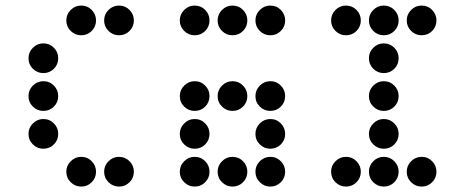

<svg xmlns="http://www.w3.org/2000/svg" viewBox="-20 -689 1681 694"><path d="M327.1 -615.2Q327.1 -592.8 311.5 -577.1Q295.9 -561.5 273.4 -561.5Q251.5 -561.5 235.6 -577.1Q219.7 -592.8 219.7 -615.2Q219.7 -637.2 235.6 -653.1Q251.5 -668.9 273.4 -668.9Q295.9 -668.9 311.5 -653.1Q327.1 -637.2 327.1 -615.2ZM463.9 -615.2Q463.9 -592.8 448.2 -577.1Q432.6 -561.5 410.2 -561.5Q388.2 -561.5 372.3 -577.1Q356.4 -592.8 356.4 -615.2Q356.4 -637.2 372.3 -653.1Q388.2 -668.9 410.2 -668.9Q432.6 -668.9 448.2 -653.1Q463.9 -637.2 463.9 -615.2ZM190.4 -478.5Q190.4 -456.1 174.8 -440.4Q159.2 -424.8 136.7 -424.8Q114.7 -424.8 98.9 -440.4Q83 -456.1 83 -478.5Q83 -500.5 98.9 -516.4Q114.7 -532.2 136.7 -532.2Q159.2 -532.2 174.8 -516.4Q190.4 -500.5 190.4 -478.5ZM190.4 -341.8Q190.4 -319.3 174.8 -303.7Q159.2 -288.1 136.7 -288.1Q114.7 -288.1 98.9 -303.7Q83 -319.3 83 -341.8Q83 -363.8 98.9 -379.6Q114.7 -395.5 136.7 -395.5Q159.2 -395.5 174.8 -379.6Q190.4 -363.8 190.4 -341.8ZM190.4 -205.1Q190.4 -182.6 174.8 -167Q159.2 -151.4 136.7 -151.4Q114.7 -151.4 98.9 -167Q83 -182.6 83 -205.1Q83 -227.1 98.9 -242.9Q114.7 -258.8 136.7 -258.8Q159.2 -258.8 174.8 -242.9Q190.4 -227.1 190.4 -205.1ZM327.1 -68.4Q327.1 -45.9 311.5 -30.3Q295.9 -14.6 273.4 -14.6Q251.5 -14.6 235.6 -30.3Q219.7 -45.9 219.7 -68.4Q219.7 -90.3 235.6 -106.2Q251.5 -122.1 273.4 -122.1Q295.9 -122.1 311.5 -106.2Q327.1 -90.3 327.1 -68.4ZM463.9 -68.4Q463.9 -45.9 448.2 -30.3Q432.6 -14.6 410.2 -14.6Q388.2 -14.6 372.3 -30.3Q356.4 -45.9 356.4 -68.4Q356.4 -90.3 372.3 -106.2Q388.2 -122.1 410.2 -122.1Q432.6 -122.1 448.2 -106.2Q463.9 -90.3 463.9 -68.4Z M737.3 -615.2Q737.3 -592.8 721.7 -577.1Q706.1 -561.5 683.6 -561.5Q661.6 -561.5 645.8 -577.1Q629.9 -592.8 629.9 -615.2Q629.9 -637.2 645.8 -653.1Q661.6 -668.9 683.6 -668.9Q706.1 -668.9 721.7 -653.1Q737.3 -637.2 737.3 -615.2ZM874 -615.2Q874 -592.8 858.4 -577.1Q842.8 -561.5 820.3 -561.5Q798.3 -561.5 782.5 -577.1Q766.6 -592.8 766.6 -615.2Q766.6 -637.2 782.5 -653.1Q798.3 -668.9 820.3 -668.9Q842.8 -668.9 858.4 -653.1Q874 -637.2 874 -615.2ZM1010.7 -615.2Q1010.7 -592.8 995.1 -577.1Q979.5 -561.5 957 -561.5Q935.1 -561.5 919.2 -577.1Q903.3 -592.8 903.3 -615.2Q903.3 -637.2 919.2 -653.1Q935.1 -668.9 957 -668.9Q979.5 -668.9 995.1 -653.1Q1010.7 -637.2 1010.7 -615.2ZM874 -341.8Q874 -319.3 858.4 -303.7Q842.8 -288.1 820.3 -288.1Q798.3 -288.1 782.5 -303.7Q766.6 -319.3 766.6 -341.8Q766.6 -363.8 782.5 -379.6Q798.3 -395.5 820.3 -395.5Q842.8 -395.5 858.4 -379.6Q874 -363.8 874 -341.8ZM737.3 -205.1Q737.3 -182.6 721.7 -167Q706.1 -151.4 683.6 -151.4Q661.6 -151.4 645.8 -167Q629.9 -182.6 629.9 -205.1Q629.9 -227.1 645.8 -242.9Q661.6 -258.8 683.6 -258.8Q706.1 -258.8 721.7 -242.9Q737.3 -227.1 737.3 -205.1ZM1010.7 -205.1Q1010.7 -182.6 995.1 -167Q979.5 -151.4 957 -151.4Q935.1 -151.4 919.2 -167Q903.3 -182.6 903.3 -205.1Q903.3 -227.1 919.2 -242.9Q935.1 -258.8 957 -258.8Q979.5 -258.8 995.1 -242.9Q1010.7 -227.1 1010.7 -205.1ZM874 -68.4Q874 -45.9 858.4 -30.3Q842.8 -14.6 820.3 -14.6Q798.3 -14.6 782.5 -30.3Q766.6 -45.9 766.6 -68.4Q766.6 -90.3 782.5 -106.2Q798.3 -122.1 820.3 -122.1Q842.8 -122.1 858.4 -106.2Q874 -90.3 874 -68.4ZM737.3 -341.8Q737.3 -319.3 721.7 -303.7Q706.1 -288.1 683.6 -288.1Q661.6 -288.1 645.8 -303.7Q629.9 -319.3 629.9 -341.8Q629.9 -363.8 645.8 -379.6Q661.6 -395.5 683.6 -395.5Q706.1 -395.5 721.7 -379.6Q737.3 -363.8 737.3 -341.8ZM1010.7 -341.8Q1010.7 -319.3 995.1 -303.7Q979.5 -288.1 957 -288.1Q935.1 -288.1 919.2 -303.7Q903.3 -319.3 903.3 -341.8Q903.3 -363.8 919.2 -379.6Q935.1 -395.5 957 -395.5Q979.5 -395.5 995.1 -379.6Q1010.7 -363.8 1010.7 -341.8ZM737.3 -68.4Q737.3 -45.9 721.7 -30.3Q706.1 -14.6 683.6 -14.6Q661.6 -14.6 645.8 -30.3Q629.9 -45.9 629.9 -68.4Q629.9 -90.3 645.8 -106.2Q661.6 -122.1 683.6 -122.1Q706.1 -122.1 721.7 -106.2Q737.3 -90.3 737.3 -68.4ZM1010.7 -68.4Q1010.7 -45.9 995.1 -30.3Q979.5 -14.6 957 -14.6Q935.1 -14.6 919.2 -30.3Q903.3 -45.9 903.3 -68.4Q903.3 -90.3 919.2 -106.2Q935.1 -122.1 957 -122.1Q979.5 -122.1 995.1 -106.2Q1010.7 -90.3 1010.7 -68.4Z M1284.2 -615.2Q1284.2 -592.8 1268.6 -577.1Q1252.9 -561.5 1230.5 -561.5Q1208.5 -561.5 1192.6 -577.1Q1176.8 -592.8 1176.8 -615.2Q1176.8 -637.2 1192.6 -653.1Q1208.5 -668.9 1230.5 -668.9Q1252.9 -668.9 1268.6 -653.1Q1284.2 -637.2 1284.2 -615.2ZM1420.9 -615.2Q1420.9 -592.8 1405.3 -577.1Q1389.6 -561.5 1367.2 -561.5Q1345.2 -561.5 1329.3 -577.1Q1313.5 -592.8 1313.5 -615.2Q1313.5 -637.2 1329.3 -653.1Q1345.2 -668.9 1367.2 -668.9Q1389.6 -668.9 1405.3 -653.1Q1420.9 -637.2 1420.9 -615.2ZM1557.6 -615.2Q1557.6 -592.8 1542 -577.1Q1526.4 -561.5 1503.9 -561.5Q1481.9 -561.5 1466.1 -577.1Q1450.2 -592.8 1450.2 -615.2Q1450.2 -637.2 1466.1 -653.1Q1481.9 -668.9 1503.9 -668.9Q1526.4 -668.9 1542 -653.1Q1557.6 -637.2 1557.6 -615.2ZM1420.9 -478.5Q1420.9 -456.1 1405.3 -440.4Q1389.6 -424.8 1367.2 -424.8Q1345.2 -424.8 1329.3 -440.4Q1313.5 -456.1 1313.5 -478.5Q1313.5 -500.5 1329.3 -516.4Q1345.2 -532.2 1367.2 -532.2Q1389.6 -532.2 1405.3 -516.4Q1420.9 -500.5 1420.9 -478.5ZM1420.9 -341.8Q1420.9 -319.3 1405.3 -303.7Q1389.6 -288.1 1367.2 -288.1Q1345.2 -288.1 1329.3 -303.7Q1313.5 -319.3 1313.5 -341.8Q1313.5 -363.8 1329.3 -379.6Q1345.2 -395.5 1367.2 -395.5Q1389.6 -395.5 1405.3 -379.6Q1420.9 -363.8 1420.9 -341.8ZM1420.9 -205.1Q1420.9 -182.6 1405.3 -167Q1389.6 -151.4 1367.2 -151.4Q1345.2 -151.4 1329.3 -167Q1313.5 -182.6 1313.5 -205.1Q1313.5 -227.1 1329.3 -242.9Q1345.2 -258.8 1367.2 -258.8Q1389.6 -258.8 1405.3 -242.9Q1420.9 -227.1 1420.9 -205.1ZM1284.2 -68.4Q1284.2 -45.9 1268.6 -30.3Q1252.9 -14.6 1230.5 -14.6Q1208.5 -14.6 1192.6 -30.3Q1176.8 -45.9 1176.8 -68.4Q1176.8 -90.3 1192.6 -106.2Q1208.5 -122.1 1230.5 -122.1Q1252.9 -122.1 1268.6 -106.2Q1284.2 -90.3 1284.2 -68.4ZM1420.9 -68.4Q1420.9 -45.9 1405.3 -30.3Q1389.6 -14.6 1367.2 -14.6Q1345.2 -14.6 1329.3 -30.3Q1313.5 -45.9 1313.5 -68.4Q1313.5 -90.3 1329.3 -106.2Q1345.2 -122.1 1367.2 -122.1Q1389.6 -122.1 1405.3 -106.2Q1420.9 -90.3 1420.9 -68.4ZM1557.6 -68.4Q1557.6 -45.9 1542 -30.3Q1526.4 -14.6 1503.9 -14.6Q1481.9 -14.6 1466.1 -30.3Q1450.2 -45.9 1450.2 -68.4Q1450.2 -90.3 1466.1 -106.2Q1481.9 -122.1 1503.9 -122.1Q1526.4 -122.1 1542 -106.2Q1557.6 -90.3 1557.6 -68.4Z"/></svg>

Font: DatDot
Style: Regular
Weight: 400
Designer: GGBot
Version: 1.00